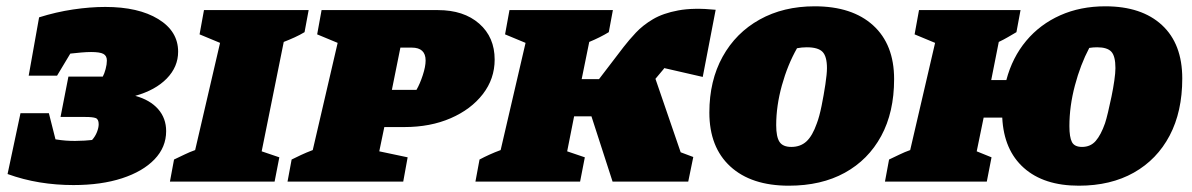

<svg xmlns="http://www.w3.org/2000/svg" viewBox="-20 -576 3782 609"><path d="M4 -24 45 -217H135L156 -134Q175 -131 189 -130Q203 -129 218 -129Q232 -129 248.5 -130Q265 -131 272 -132Q282 -143 287.5 -157Q293 -171 293 -182Q293 -198 283.5 -201.5Q274 -205 251 -205H172L197 -333H306Q311 -342 315 -357Q319 -372 319 -384Q319 -399 308 -405Q297 -411 269 -411Q255 -411 238 -409.5Q221 -408 203 -406L161 -336H71L104 -521Q158 -538 212 -546Q266 -554 314 -554Q419 -554 482 -515.5Q545 -477 545 -412Q545 -364 509 -327Q473 -290 409 -272Q456 -259 481.5 -230Q507 -201 507 -160Q507 -109 470 -70.5Q433 -32 367 -10.5Q301 11 213 11Q158 11 106 2.5Q54 -6 4 -24Z M519 0 532 -70Q549 -78 565.5 -86Q582 -94 599 -100L678 -440L613 -467L627 -544H959L946 -474Q931 -465 914.5 -457.5Q898 -450 880 -443L810 -96L866 -77L851 0Z M892 0 905 -70Q919 -77 935 -84.5Q951 -92 972 -100L1051 -440L986 -467L1000 -544H1369Q1451 -544 1500 -501Q1549 -458 1549 -387Q1549 -326 1511.5 -277.5Q1474 -229 1409.5 -201Q1345 -173 1263 -173H1199L1183 -96L1273 -77L1259 0ZM1286 -425H1250L1223 -291H1301Q1312 -310 1321 -337.5Q1330 -365 1330 -384Q1330 -425 1286 -425Z M1488 0 1501 -70Q1516 -78 1532.5 -85.5Q1549 -93 1568 -100L1647 -440L1582 -467L1596 -544H1924L1911 -474Q1898 -466 1882 -458Q1866 -450 1849 -443L1825 -325H1880L1958 -427Q1975 -449 1997 -472.5Q2019 -496 2051 -515Q2083 -534 2131.5 -543Q2180 -552 2250 -545L2209 -332L2087 -360L2085 -357L2059 -326L2139 -93L2179 -78L2163 0H1923L1856 -207H1801L1779 -96L1835 -77L1820 0Z M2482 13Q2363 13 2296.5 -48Q2230 -109 2230 -219Q2230 -320 2272 -396Q2314 -472 2389.5 -514Q2465 -556 2564 -556Q2683 -556 2749.5 -495.5Q2816 -435 2816 -325Q2816 -220 2775 -144.5Q2734 -69 2659.5 -28Q2585 13 2482 13ZM2490 -110Q2519 -110 2538 -127.5Q2557 -145 2571 -185Q2579 -206 2586 -240.5Q2593 -275 2598 -308.5Q2603 -342 2603 -360Q2603 -397 2589 -411.5Q2575 -426 2539 -426Q2523 -426 2508 -423Q2478 -370 2460 -305Q2442 -240 2442 -179Q2442 -142 2452.5 -126Q2463 -110 2490 -110Z M2787 0 2800 -70Q2817 -78 2833.5 -86Q2850 -94 2867 -100L2946 -440L2881 -467L2895 -544H3217L3204 -474Q3192 -467 3177.5 -458.5Q3163 -450 3148 -443L3124 -322H3172Q3191 -394 3235 -446.5Q3279 -499 3343 -527.5Q3407 -556 3486 -556Q3601 -556 3665.5 -496.5Q3730 -437 3730 -327Q3730 -222 3690 -146Q3650 -70 3576.5 -28.5Q3503 13 3402 13Q3291 13 3227.5 -43.5Q3164 -100 3159 -203H3100L3078 -96L3125 -77L3110 0ZM3412 -110Q3439 -110 3455.5 -129Q3472 -148 3485 -185Q3489 -197 3494.5 -220Q3500 -243 3505.5 -269.5Q3511 -296 3514.5 -320.5Q3518 -345 3518 -360Q3518 -398 3505 -412Q3492 -426 3460 -426Q3447 -426 3435 -424Q3407 -371 3389.5 -305Q3372 -239 3372 -176Q3372 -141 3380 -125.5Q3388 -110 3412 -110Z"/></svg>

Font: Piazzolla SC Black
Style: Italic
Weight: 900
Italic angle: -11.3°
Designer: Juan Pablo del Peral
Foundry: Huerta Tipografica
Version: Version 1.330